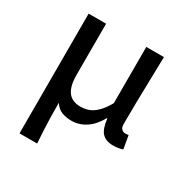

<svg xmlns="http://www.w3.org/2000/svg" viewBox="-157 -621 914 943"><g transform="rotate(30 300.0 -149.5)"><path d="M79 190V-489H178V-199Q178 -135 201 -104Q224 -73 272 -73Q295 -73 317 -80.5Q339 -88 361.5 -109.5Q384 -131 406 -170V-489H506Q505 -425 503 -357Q501 -289 500 -224.5Q499 -160 499 -106Q499 -86 508 -77.5Q517 -69 529 -69Q533 -69 537 -69.5Q541 -70 547 -71L560 3Q551 7 537 9.5Q523 12 506 12Q465 12 443.5 -10.5Q422 -33 416 -89H413Q386 -40 348.5 -15.5Q311 9 269 9Q239 9 214 0Q189 -9 171 -37Q171 11 172 47.5Q173 84 174.5 117Q176 150 179 190Z"/></g></svg>

Font: Source Code Pro ExtraLight Medium
Style: Regular
Weight: 500
Monospace: yes
Version: Version 1.018;hotconv 1.0.116;makeotfexe 2.5.65601